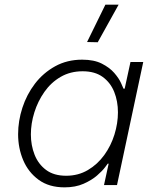

<svg xmlns="http://www.w3.org/2000/svg" viewBox="-20 -797 647 827"><path d="M401 -615 355 -616 434 -777H491ZM334 -540Q385 -540 418.5 -523Q452 -506 472 -483Q492 -460 501 -440Q510 -420 512 -415H517L542 -530H597L484 0H428L448 -92H444Q444 -92 432.5 -76.5Q421 -61 398 -41Q375 -21 340 -5.5Q305 10 258 10Q191 10 146.5 -22.5Q102 -55 80 -107Q58 -159 58 -219Q58 -276 76.5 -333Q95 -390 130.5 -436.5Q166 -483 217.5 -511.5Q269 -540 334 -540ZM336 -490Q283 -490 241.5 -466Q200 -442 171.5 -401.5Q143 -361 128 -313Q113 -265 113 -218Q113 -171 129 -130.5Q145 -90 178.5 -65Q212 -40 265 -40Q317 -40 358.5 -64.5Q400 -89 429 -129Q458 -169 473 -217.5Q488 -266 488 -313Q488 -361 472 -401Q456 -441 422.5 -465.5Q389 -490 336 -490Z"/></svg>

Font: Be Vietnam Pro ExtraLight
Style: Italic
Weight: 200
Italic angle: -12°
Designer: Lam Bao, Tony Le, Vietanh Nguyen
Foundry: Yellow Type Foundry
Version: Version 1.002; ttfautohint (v1.8.3)